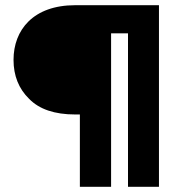

<svg xmlns="http://www.w3.org/2000/svg" viewBox="-20 -718 706 738"><path d="M32 -488C32 -427 52 -377 92 -338C131 -298 190 -278 269 -278H287V0H407V-590H472V0H591V-698H269C108 -698 32 -603 32 -488Z"/></svg>

Font: Poppins SemiBold
Style: Regular
Weight: 600
Designer: Ninad Kale (Devanagari), Jonny Pinhorn (Latin)
Foundry: Indian Type Foundry
Version: 4.004